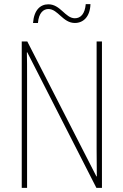

<svg xmlns="http://www.w3.org/2000/svg" viewBox="-20 -916 602 936"><path d="M141 -804H165C169 -854 192 -872 216 -872C263 -872 286 -804 345 -804C386 -804 419 -834 421 -896H398C394 -848 373 -827 345 -827C298 -827 275 -895 216 -895C177 -895 146 -868 141 -804ZM477 0V-714H451V-190C451 -156 452 -103 452 -56H450L113 -714H86V0H112V-534C112 -589 112 -625 111 -661H113L450 0Z"/></svg>

Font: Noto Sans Khmer UI Condensed Thin
Style: Regular
Weight: 100
Width: 3
Designer: Danh Hong and the Monotype Design Team
Foundry: Monotype Imaging Inc.
Version: Version 2.002